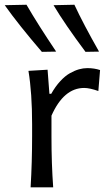

<svg xmlns="http://www.w3.org/2000/svg" viewBox="-45 -798 471 818"><path d="M194.3 -578.1 133.3 -577.1Q35.2 -691.4 -24.9 -775.9L67.9 -777.8Q116.7 -693.4 194.3 -578.1ZM377 -578.1 319.3 -577.1Q231.4 -694.8 183.1 -775.9L272 -777.8Q310.1 -695.8 377 -578.1ZM181.6 0H85.4Q91.8 -106.4 91.8 -219.2V-269Q91.8 -401.9 76.2 -496.1L157.7 -501L165.5 -398.4H173.3Q190.9 -429.7 211.7 -452.1Q232.4 -474.6 252.9 -486.1Q273.4 -497.6 291.5 -502.7Q309.6 -507.8 327.1 -507.8Q356.9 -507.8 381.3 -499.5L374 -410.2Q336.9 -423.3 313.5 -423.3Q226.6 -423.3 174.3 -305.2V-215.3Q174.3 -100.6 181.6 0Z"/></svg>

Font: Commissioner Flair
Style: Regular
Weight: 400
Designer: Kostas Bartsokas
Foundry: Kostas Bartsokas
Version: Version 1.000